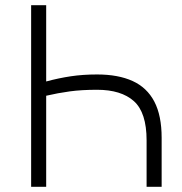

<svg xmlns="http://www.w3.org/2000/svg" viewBox="-20 -720 703 740"><path d="M100 0V-700H158V-406Q206 -419 252.8 -426Q299.5 -433 354 -433Q435.5 -433 491 -407.8Q546.5 -382.5 574.8 -328.5Q603 -274.5 603 -189V0H545V-179Q545 -286.5 496 -330.2Q447 -374 354 -374Q295 -374 249 -367.8Q203 -361.5 158 -351V0Z"/></svg>

Font: Geologica-Sharp
Style: Regular
Weight: 100
Designer: Sindre Bremnes, Frode Helland
Foundry: Monokrom Skriftforlag AS
Version: Version 1.010;gftools[0.9.28]